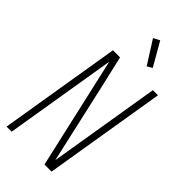

<svg xmlns="http://www.w3.org/2000/svg" viewBox="-296 -1029 1092 1092"><g transform="rotate(45 250.0 -482.5)"><path d="M13 0 134 -735H191L228 -576L344 -61L455 -735H496L375 0H318L165 -674L54 0ZM334 -806 246 -945 284 -965 365 -824Z"/></g></svg>

Font: Iosevka SS18 Extralight
Style: Italic
Weight: 200
Italic angle: -9°
Monospace: yes
Designer: Belleve Invis
Foundry: Belleve Invis
Version: Version 25.1.1; ttfautohint (v1.8.4)